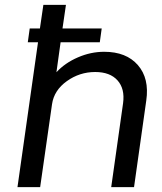

<svg xmlns="http://www.w3.org/2000/svg" viewBox="-20 -769 667 789"><path d="M408.2 -556.2Q499 -556.2 546.6 -501.5Q594.2 -446.8 581.1 -356L530.8 0H437L485.8 -345.2Q493.7 -404.3 462.9 -438.7Q432.1 -473.1 371.1 -473.1Q307.1 -473.1 254.6 -435.5Q202.1 -397.9 193.8 -340.8L145 0H51.8L136.2 -595.2H94.2L102.1 -651.9H144L158.2 -749H251L236.8 -651.9H397.9L390.1 -595.2H229L211.9 -472.2Q247.1 -510.3 300 -533.2Q353 -556.2 408.2 -556.2Z"/></svg>

Font: Oakes Grotesk
Style: Italic
Weight: 400
Designer: Samuel Oakes
Foundry: Samuel Oakes
Version: Version 1.0 | wf-rip DC20170320